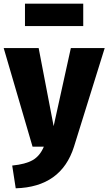

<svg xmlns="http://www.w3.org/2000/svg" viewBox="-30 -793 586 1038"><path d="M55 225 36 102Q108 95 147 72.5Q186 50 207 0H146L-10 -533H179L260 -111L353 -533H536L370 0Q301 218 55 225ZM420 -652H105V-773H420Z"/></svg>

Font: Trujillo ExtraBold
Style: Regular
Weight: 800
Designer: Fira Sans original fonts by bBox Type GmbH, Carrois Corporate GbR, & Edenspiekermann AG / Changes by Cristiano Sobral
Foundry: Fira Sans original fonts by bBox Type GmbH, Carrois Corporate GbR, & Edenspiekermann AG / Changes by Cristiano Sobral
Version: Version 4.301;July 28, 2020;FontCreator 13.0.0.2655 64-bit